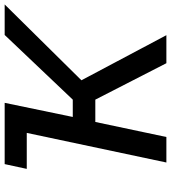

<svg xmlns="http://www.w3.org/2000/svg" viewBox="26 -776 750 843"><g transform="rotate(-90 401.5 -355.0)"><path d="M803 -710H669L385 -411H309L371 -710H102L81 -613H239L109 0H221L287 -312H385L545 0H668L470 -373Z"/></g></svg>

Font: FIGSv2-sans-serif SmBold Italic
Style: Regular
Weight: 600
Italic angle: -12°
Designer: Matt McInerney, Pablo Impallari, Rodrigo Fuenzalida
Foundry: Matt McInerney, Pablo Impallari, Rodrigo Fuenzalida
Version: Version 4.020;hotconv 1.0.109;makeotfexe 2.5.65596